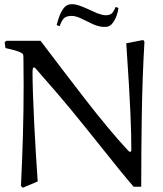

<svg xmlns="http://www.w3.org/2000/svg" viewBox="-20 -883 772 908"><path d="M657.2 -693.8 663.1 -686Q653.3 -516.1 650.6 -343Q647.9 -169.9 647.9 0H611.8Q594.7 -20 581.3 -35.9Q567.9 -51.8 544.9 -80.1L386.2 -277.8Q310.1 -373 249.5 -443.1Q189 -513.2 151.9 -555.2Q149.9 -558.1 147 -561Q144 -564 141.1 -564Q136.2 -564 135 -557.4Q133.8 -550.8 133.8 -546.9Q133.8 -499 136 -436Q138.2 -373 141.6 -303Q145 -232.9 149.4 -161.4Q153.8 -89.8 158.2 -24.9L87.9 4.9L79.1 -3.9Q85 -123 88.4 -241.9Q91.8 -360.8 91.8 -479Q91.8 -511.2 91.3 -543.7Q90.8 -576.2 90.8 -607.9Q90.8 -619.1 89.4 -625Q87.9 -630.9 71 -637.9Q54.2 -645 5.9 -655.8L2 -683.1L9.8 -689.9H171.9Q221.7 -624 275.9 -553Q330.1 -481.9 384 -412.4Q438 -342.8 489 -281.5Q540 -220.2 584 -172.9Q585.9 -170.9 588.9 -168Q591.8 -165 595.2 -165Q599.1 -165 600.1 -168.5Q601.1 -171.9 601.1 -172.9Q601.1 -210.9 600.1 -252.4Q599.1 -293.9 596.7 -349.4Q594.2 -404.8 589.6 -484.4Q585 -564 577.1 -678.2ZM393.1 -841.3 439.9 -820.3Q451.2 -816.4 462.6 -813.2Q474.1 -810.1 485.8 -811Q503.9 -813 512 -823Q520 -833 526.9 -850.1L540 -845.2Q539.1 -831.1 532 -810.5Q524.9 -790 512.9 -774.2Q501 -758.3 484.9 -756.3Q468.8 -754.4 452.4 -757.8Q436 -761.2 420.9 -768.1L357.9 -798.3Q346.7 -803.2 333.7 -806.2Q320.8 -809.1 308.1 -807.1Q290 -805.2 280.5 -794.7Q271 -784.2 262.2 -759.3L248 -764.2Q252 -782.2 260 -804.2Q268.1 -826.2 280.5 -843.3Q293 -860.4 310.1 -862.3Q330.1 -865.2 352.1 -857.7Q374 -850.1 393.1 -841.3Z"/></svg>

Font: Aref Ruqaa
Style: Regular
Weight: 400
Designer: Abdullah Aref
Version: Version 1.002